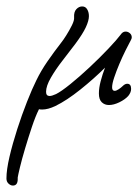

<svg xmlns="http://www.w3.org/2000/svg" viewBox="-80 -339 429 596"><path d="M-40 237Q-47 237 -53.5 231Q-60 225 -60 215Q-60 188 -50.5 147.5Q-41 107 -26.5 62Q-12 17 4 -23.5Q20 -64 33 -90Q47 -119 67 -148Q87 -177 111 -208Q116 -214 125.5 -229Q135 -244 143 -260Q151 -276 150 -285Q149 -302 157 -310.5Q165 -319 175 -319Q185 -319 190 -311Q196 -302 196 -289Q196 -275 186.5 -254.5Q177 -234 154 -203Q136 -179 114.5 -151.5Q93 -124 78 -98Q63 -72 63 -54Q63 -41 74 -41Q81 -41 94 -47Q110 -55 138.5 -78Q167 -101 198.5 -130.5Q230 -160 256.5 -188Q283 -216 295 -232Q301 -241 310 -241Q317 -241 323 -236Q329 -231 329 -223Q329 -219 326 -214Q320 -203 310 -183Q300 -163 290.5 -140.5Q281 -118 274.5 -98.5Q268 -79 268 -68Q268 -57 276 -57Q281 -57 288.5 -62Q296 -67 301 -72Q308 -79 315 -79Q327 -79 327 -63Q327 -52 318 -41Q308 -30 290.5 -21.5Q273 -13 258 -13Q245 -13 236 -21.5Q227 -30 227 -49Q227 -66 232.5 -87Q238 -108 246 -129Q212 -95 169.5 -61Q127 -27 92 -10Q69 1 51 1Q44 1 41 0Q30 22 19 55Q8 88 -2 121.5Q-12 155 -18 180Q-24 205 -25 212V217Q-25 237 -40 237Z"/></svg>

Font: Meow Script
Style: Regular
Weight: 400
Designer: Robert E. Leuschke
Foundry: Robert E. Leuschke
Version: Version 1.010; ttfautohint (v1.8.3)